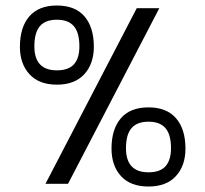

<svg xmlns="http://www.w3.org/2000/svg" viewBox="-20 -674 753 704"><path d="M324.1 -502.4Q324.1 -573.9 289.8 -613.9Q255.5 -653.8 188.5 -653.8Q122 -653.8 87.5 -613.9Q53 -573.9 53 -502.4Q53 -440.3 88 -401.9Q122.9 -363.6 188.5 -363.6Q254.1 -363.6 289.1 -401.9Q324.1 -440.3 324.1 -502.4ZM229.4 0 564.1 -643.9H481.4L146.7 0ZM106 -504Q106 -554.3 126.2 -578Q146.5 -601.7 188.5 -601.7Q230.6 -601.7 250.8 -578Q271.1 -554.3 271.1 -504Q271.1 -460.6 251.2 -438.3Q231.3 -416.1 188.5 -416.1Q106 -416.1 106 -504ZM660 -129.2Q660 -200.5 625.5 -240.4Q591 -280.3 524.5 -280.3Q457.5 -280.3 423.2 -240.4Q388.9 -200.5 388.9 -129.2Q388.9 -66.4 423.7 -28.3Q458.4 9.9 524.5 9.9Q590.1 9.9 625 -28.3Q660 -66.4 660 -129.2ZM441.9 -130.5Q441.9 -180.4 462.2 -204.1Q482.4 -227.8 524.5 -227.8Q566.5 -227.8 586.8 -204.1Q607 -180.4 607 -130.5Q607 -87.3 587.1 -64.7Q567.3 -42.2 524.5 -42.2Q441.9 -42.2 441.9 -130.5Z"/></svg>

Font: Arad-VF Thin Dots1
Style: Regular
Weight: 100
Designer: Mohammad Darvishi
Version: Version 1.000;August 30, 2024;FontCreator 15.0.0.2992 64-bit